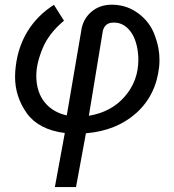

<svg xmlns="http://www.w3.org/2000/svg" viewBox="-20 -549 728 803"><path d="M209.5 233.4H297.9L339.4 8.3C423.8 1.5 494.1 -26.4 549.3 -75.7C604.5 -125 636.7 -189.5 645.5 -269C646.5 -279.3 647 -289.1 647 -299.3C647 -332.5 640.6 -366.7 627 -402.3C613.8 -438 591.3 -468.3 559.6 -492.2C527.8 -516.1 491.7 -528.8 450.7 -529.3C449.7 -529.3 448.7 -529.3 447.3 -529.3C413.1 -529.3 384.3 -519 360.8 -498.5C337.4 -478 323.7 -451.2 319.3 -417.5L259.3 -66.4C188.5 -82 143.1 -131.3 133.8 -201.7C132.3 -211.9 131.8 -222.2 131.8 -232.4C131.8 -266.1 140.6 -304.2 158.2 -346.7C175.8 -389.2 205.6 -427.7 247.6 -462.4L205.6 -528.8C113.3 -470.2 59.1 -381.3 45.9 -272C43.9 -256.8 43 -241.7 43 -227.5C43 -171.9 59.6 -121.1 92.3 -75.2C125 -29.8 178.2 -2 251 7.3ZM410.2 -420.4C416 -441.4 428.7 -452.6 448.2 -454.1C451.2 -454.1 454.1 -454.6 456.5 -454.6C484.9 -454.6 508.3 -441.4 527.3 -415.5C545.9 -389.6 556.2 -354 558.6 -307.6C558.6 -304.7 558.6 -301.8 558.6 -298.8C558.6 -240.7 540 -189.5 502.4 -146C464.8 -102.1 414.6 -75.2 351.6 -64.9Z"/></svg>

Font: Roboto
Style: Italic
Weight: 400
Italic angle: -12°
Designer: Google
Version: Version 2.137; 2017